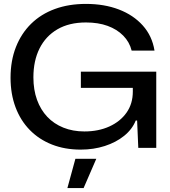

<svg xmlns="http://www.w3.org/2000/svg" viewBox="-20 -757 871 983"><path d="M393 9Q312 9 246 -17Q180 -43 132.5 -91.5Q85 -140 59.5 -208Q34 -276 34 -359Q34 -446 61.5 -516Q89 -586 139.5 -635.5Q190 -685 261 -711Q332 -737 420 -737Q514 -737 588.5 -708.5Q663 -680 711 -626.5Q759 -573 771 -498H654Q643 -542 611 -574.5Q579 -607 531 -624.5Q483 -642 420 -642Q334 -642 274 -607Q214 -572 182.5 -509Q151 -446 151 -361Q151 -297 169.5 -246Q188 -195 222 -159Q256 -123 304.5 -103.5Q353 -84 412 -84Q484 -84 540 -109.5Q596 -135 628 -180.5Q660 -226 660 -288V-331L685 -307H394V-390H780V0H688L682 -140H675Q657 -95 615.5 -61.5Q574 -28 516.5 -9.5Q459 9 393 9ZM325 206 366 56H473L408 206Z"/></svg>

Font: Mona Sans SemiExpanded Medium
Style: Regular
Weight: 500
Width: 6
Designer: Deni Anggara
Foundry: GitHub
Version: Version 2.000